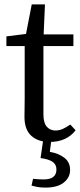

<svg xmlns="http://www.w3.org/2000/svg" viewBox="-20 -631 365 871"><path d="M205 13Q153 13 122 -15Q91 -43 91 -101Q91 -120 91.5 -138.5Q92 -157 92 -186V-422H9V-466L98 -477L124 -611H184L178 -475H313V-422H177V-112Q177 -74 192 -56.5Q207 -39 232 -39Q249 -39 264.5 -46Q280 -53 299 -66L323 -40Q282 13 205 13ZM164 86 177 -3H214L206 58Q244 64 271 84Q298 104 298 140Q298 174 269.5 197Q241 220 186 220Q164 220 148.5 217Q133 214 123 211L130 180Q154 183 178 183Q236 183 236 138Q236 115 218.5 103Q201 91 164 86Z"/></svg>

Font: Source Serif Pro
Style: Regular
Weight: 400
Designer: Frank Grießhammer
Foundry: Adobe Systems Incorporated
Version: Version 3.001;hotconv 1.0.111;makeotfexe 2.5.65597